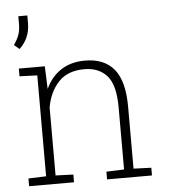

<svg xmlns="http://www.w3.org/2000/svg" viewBox="-54 -810 754 859"><g transform="rotate(-5 323.5 -381.0)"><path d="M42 0V-34.7L121.6 -37.6V-490.7L42 -493.7V-528.3H158.7L162.6 -426.3Q187 -479.5 231.7 -508.8Q276.4 -538.1 339.8 -538.1Q425.8 -538.1 470 -484.6Q514.2 -431.2 514.2 -316.4V-37.6L593.8 -34.7V0H392.1V-34.7L471.7 -37.6V-316.4Q471.7 -417 435.1 -458.5Q398.4 -500 333.5 -500Q258.3 -500 217.3 -456.1Q176.3 -412.1 164.1 -342.8V-37.6L243.7 -34.7V0ZM52.7 -615.2 29.3 -635.3Q45.4 -657.7 52.7 -678.2Q60.1 -698.7 60.1 -727.1V-761.7H100.6V-728Q100.6 -692.9 88.4 -664.8Q76.2 -636.7 52.7 -615.2Z"/></g></svg>

Font: Roboto Slab ExtraLight
Style: Regular
Weight: 250
Designer: Google
Version: Version 2.000; ttfautohint (v1.8.1.43-b0c9)